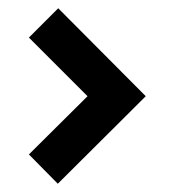

<svg xmlns="http://www.w3.org/2000/svg" viewBox="-20 -482 423 465"><path d="M120 -37 50 -108 192 -249 50 -391 121 -462 333 -249Z"/></svg>

Font: Tokeely Brookings
Style: Regular
Weight: 400
Designer: Peter Wiegel
Foundry: Peter Wiegel
Version: Version 2.001